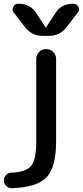

<svg xmlns="http://www.w3.org/2000/svg" viewBox="-38 -780 440 1019"><path d="M343.8 -759.8H352.5Q369.1 -759.8 377.9 -743.7Q386.7 -727.5 376 -714.8L314.5 -634.8Q279.3 -589.8 222.7 -589.8H186.5Q130.9 -589.8 95.7 -634.8L34.2 -714.8Q24.4 -727.5 32.2 -743.7Q40 -759.8 56.6 -759.8H66.4Q92.8 -759.8 115.7 -747.1Q138.7 -734.4 153.3 -711.9L203.1 -635.7Q203.1 -634.8 205.1 -634.8Q207 -634.8 207 -635.7L256.8 -711.9Q270.5 -734.4 293.9 -747.1Q317.4 -759.8 343.8 -759.8ZM25.4 218.8Q8.8 219.7 -3.9 208Q-16.6 196.3 -17.6 178.7Q-18.6 163.1 -7.3 150.4Q3.9 137.7 21.5 136.7Q101.6 132.8 127.9 99.6Q154.3 66.4 154.3 -25.4V-466.8Q154.3 -489.3 169.4 -504.4Q184.6 -519.5 206.5 -519.5Q228.5 -519.5 244.1 -504.4Q259.8 -489.3 259.8 -466.8V-30.3Q259.8 106.4 210 160.2Q160.2 213.9 25.4 218.8Z"/></svg>

Font: Rounded Mgen+ 2p medium
Style: Regular
Weight: 500
Designer: [Source Han Sans]
Ryoko NISHIZUKA  (kana & ideographs); Paul D. Hunt (Latin, Greek & Cyrillic); Wenlong ZHANG  (bopomofo
Version: Version 1.059.20150602